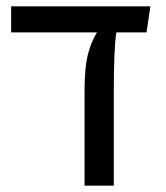

<svg xmlns="http://www.w3.org/2000/svg" viewBox="-20 -584 523 604"><path d="M441 -482H346Q338 -433 338 -294V0H246V-300Q246 -368 255.5 -408.5Q265 -449 285 -482H15V-564H453Z"/></svg>

Font: FiraGO
Style: Regular
Weight: 400
Designer: bBox Type
Foundry: bBox Type GmbH
Version: Version 1.001;April 20, 2020;FontCreator 12.0.0.2555 64-bit